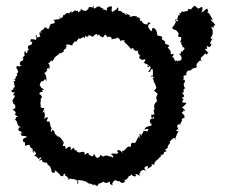

<svg xmlns="http://www.w3.org/2000/svg" viewBox="-20 -617 775 656"><path d="M317 11C321 3 318 5 319 11C338 1 335 5 333 1C336 6 340 13 355 3C357 13 352 10 366 17C354 15 373 12 363 11C368 -3 383 -5 372 -1C375 -4 391 12 395 -6C384 -1 391 7 397 8C410 7 411 -5 401 2C409 -1 405 -10 407 -1C425 -12 417 -19 423 -15C433 -22 430 -24 432 -17C448 -10 441 -19 446 -14C440 -25 441 -25 459 -16C459 -21 450 -21 459 -25C456 -34 473 -41 480 -32C472 -43 470 -49 472 -40C473 -49 493 -56 483 -40C486 -42 500 -47 500 -55C493 -49 497 -63 509 -51C503 -54 511 -63 508 -62C508 -60 521 -79 519 -70C519 -70 519 -75 529 -82C534 -88 528 -84 527 -90C536 -82 532 -93 538 -88C541 -106 548 -95 549 -101C542 -106 548 -107 542 -106C561 -111 550 -122 553 -114C553 -124 565 -128 560 -131C564 -133 563 -133 558 -131C573 -147 576 -150 581 -138C574 -142 579 -143 580 -146C586 -161 582 -156 590 -167C573 -174 587 -168 589 -181C578 -177 590 -182 591 -172C581 -188 585 -192 599 -195C594 -187 593 -196 590 -191C602 -198 606 -212 596 -209C607 -204 593 -211 610 -214C610 -227 612 -219 600 -233C615 -234 597 -246 609 -238C612 -239 617 -237 600 -252C600 -248 607 -252 615 -262C619 -271 618 -262 602 -268C604 -275 613 -284 601 -279C605 -288 608 -289 607 -284C609 -285 612 -291 601 -300C615 -299 604 -317 603 -308C608 -308 614 -322 614 -315C604 -321 609 -341 610 -332C614 -344 611 -346 603 -343C615 -347 599 -358 610 -351C602 -360 612 -359 619 -361C611 -365 621 -372 618 -371C624 -381 636 -374 628 -375C644 -386 641 -380 632 -381C653 -388 655 -383 650 -398C650 -398 653 -391 653 -400C664 -414 665 -409 673 -410C661 -410 667 -422 670 -424C672 -421 678 -433 682 -435C688 -423 687 -436 691 -436C695 -440 691 -433 680 -450C692 -449 687 -451 686 -461C692 -456 699 -451 705 -471C704 -458 695 -473 696 -470C699 -466 696 -470 708 -489C697 -475 698 -494 706 -493C698 -496 712 -500 706 -503C707 -508 714 -513 699 -499C711 -506 707 -515 701 -525C714 -522 706 -525 706 -523C716 -519 703 -530 716 -531C706 -546 701 -544 700 -551C707 -547 712 -548 695 -564C710 -548 703 -556 694 -572C688 -573 684 -579 695 -576C690 -577 692 -574 689 -587C683 -588 684 -583 668 -574C674 -588 673 -593 668 -593C657 -587 653 -585 661 -588C654 -585 652 -596 644 -597C635 -590 627 -580 639 -585C621 -583 625 -593 621 -579C608 -579 607 -577 611 -577C613 -572 602 -584 598 -573C598 -574 591 -564 591 -575C601 -564 585 -560 588 -570C591 -555 581 -556 589 -545C575 -542 576 -552 585 -551C580 -549 581 -531 567 -523C573 -525 566 -518 573 -517C572 -515 573 -518 583 -513C588 -504 590 -515 583 -512C598 -497 585 -503 590 -491C595 -490 606 -490 593 -494C604 -491 598 -477 595 -475C604 -466 608 -475 598 -469C598 -469 609 -454 602 -450C604 -457 613 -459 609 -446C604 -451 606 -433 598 -443C600 -425 594 -439 593 -432C599 -425 605 -419 596 -408C602 -412 590 -405 602 -410C585 -412 587 -406 583 -403C591 -397 578 -399 587 -409C577 -413 580 -407 580 -407C572 -414 576 -426 566 -420C578 -433 573 -435 563 -431C566 -437 560 -435 563 -434C565 -446 558 -446 553 -456C565 -461 554 -464 545 -467C542 -471 542 -471 539 -464C555 -481 537 -465 544 -471C544 -478 541 -477 534 -482C529 -486 540 -485 531 -493C528 -495 515 -491 513 -506C511 -501 523 -494 518 -499C515 -499 519 -517 503 -522C500 -519 501 -525 498 -510C490 -514 486 -528 486 -523C487 -538 486 -528 495 -539C482 -542 484 -538 485 -534C466 -532 464 -545 464 -552C467 -536 455 -549 454 -558C462 -541 454 -555 461 -553C446 -565 439 -551 449 -561C432 -563 436 -563 429 -559C436 -565 435 -560 418 -559C431 -561 423 -568 406 -570C415 -568 418 -582 411 -565C407 -570 397 -580 398 -569C400 -575 397 -580 383 -580C388 -590 380 -591 381 -592C378 -581 376 -585 363 -576C358 -586 365 -589 362 -595C348 -596 341 -588 347 -579C347 -580 343 -583 328 -586C338 -588 336 -586 324 -591C324 -596 316 -595 312 -594C304 -588 302 -583 297 -597C310 -590 290 -592 288 -593C288 -593 286 -596 283 -589C288 -593 271 -585 285 -592C276 -578 272 -576 256 -586C269 -587 260 -588 255 -583C256 -573 252 -584 249 -574C241 -589 246 -574 236 -582C228 -575 228 -575 223 -574C226 -581 227 -577 222 -578C216 -568 214 -572 210 -573C201 -569 198 -561 196 -567C194 -554 196 -562 187 -553C187 -553 186 -556 184 -563C185 -543 182 -555 167 -549C171 -546 159 -555 165 -546C171 -535 166 -540 147 -531C163 -533 154 -540 154 -534C144 -521 151 -519 143 -518C136 -527 134 -520 133 -524C124 -507 123 -522 119 -505C117 -513 118 -517 123 -498C118 -513 110 -508 118 -492C101 -487 98 -488 106 -500C104 -484 108 -496 102 -480C91 -487 87 -479 87 -485C83 -480 82 -466 90 -477C91 -458 76 -463 87 -464C77 -462 70 -459 80 -446C71 -450 79 -446 71 -435C69 -438 68 -430 67 -444C58 -435 67 -424 65 -428C64 -427 52 -416 59 -418C62 -422 60 -418 57 -409C50 -412 41 -394 55 -392C42 -389 47 -394 47 -389C35 -395 36 -388 36 -385C48 -367 38 -368 37 -365C31 -360 39 -371 39 -359C26 -351 41 -345 25 -346C41 -342 23 -340 37 -331C30 -346 22 -338 28 -337C28 -335 29 -320 32 -320C21 -317 32 -312 17 -307C26 -298 26 -300 35 -307C29 -306 27 -290 22 -290C33 -294 35 -291 21 -272C24 -276 31 -266 20 -273C26 -270 23 -262 28 -262C30 -257 34 -260 32 -247C25 -245 33 -245 22 -243C32 -237 37 -233 31 -227C23 -231 43 -217 42 -217C29 -221 38 -205 29 -210C37 -201 46 -214 33 -206C42 -203 34 -189 52 -182C36 -182 51 -179 42 -180C47 -179 41 -180 44 -170C50 -169 59 -167 49 -160C49 -165 67 -164 50 -160C55 -147 60 -157 73 -149C56 -143 57 -140 60 -132C70 -131 63 -125 66 -119C75 -120 71 -125 88 -120C78 -125 79 -113 95 -107C80 -104 94 -110 96 -94C87 -102 92 -101 97 -101C111 -88 96 -87 96 -87C111 -79 108 -75 115 -72C109 -79 125 -82 120 -75C111 -69 113 -65 123 -72C125 -60 129 -64 140 -60C126 -66 133 -60 141 -61C140 -56 150 -45 142 -56C159 -40 153 -49 152 -46C159 -32 153 -34 159 -27C174 -25 167 -36 163 -38C178 -29 176 -27 190 -16C181 -25 183 -14 196 -15C198 -25 195 -20 203 -24C201 -8 208 -22 212 -8C204 -6 223 -13 210 -2C224 -8 219 -6 217 -8C225 -4 242 -4 229 -7C245 1 248 -2 243 11C240 12 252 12 246 -2C268 1 270 -1 264 6C264 2 279 0 271 2C284 11 290 11 279 11C298 8 291 17 306 16C292 14 301 9 311 19C310 21 317 13 317 11ZM317 -497C314 -506 328 -487 323 -493C337 -487 328 -487 341 -501C337 -498 345 -497 349 -486C349 -490 344 -493 354 -491C356 -494 365 -486 361 -481C368 -488 382 -481 380 -492C378 -486 392 -479 378 -490C394 -485 390 -472 394 -477C391 -482 400 -476 405 -481C403 -480 409 -474 403 -477C406 -470 414 -467 425 -453C427 -462 419 -455 430 -448C428 -460 436 -445 442 -456C432 -458 433 -442 450 -443C438 -445 451 -442 453 -444C451 -439 449 -438 458 -427C458 -434 463 -432 455 -421C460 -412 471 -408 480 -420C472 -414 480 -411 471 -403C474 -402 474 -400 474 -401C493 -395 494 -381 481 -392C497 -392 499 -388 486 -371C502 -371 488 -383 502 -380C502 -370 506 -354 494 -354C502 -358 496 -364 497 -360C506 -350 513 -348 501 -351C506 -341 508 -334 504 -334L508 -335C514 -318 517 -317 508 -309H505C521 -292 521 -302 514 -286C518 -292 510 -287 517 -272C518 -269 511 -277 516 -270C512 -267 514 -270 508 -261C503 -247 513 -245 504 -240C515 -255 500 -239 507 -235C503 -228 515 -229 501 -224C498 -233 494 -216 500 -213C510 -228 505 -205 503 -212C496 -213 487 -207 495 -193C495 -207 497 -191 498 -189C495 -185 478 -188 473 -174C487 -179 490 -177 483 -167C475 -175 468 -161 470 -177C472 -156 462 -164 464 -156C466 -148 461 -159 455 -160C463 -145 456 -138 457 -153C446 -143 446 -132 441 -127C446 -129 441 -134 442 -132C445 -123 429 -134 429 -127C424 -121 432 -114 423 -116C413 -118 410 -106 409 -107C417 -116 406 -104 400 -100C393 -109 399 -93 401 -93C390 -101 393 -107 379 -102C379 -105 384 -90 387 -97C375 -86 377 -96 358 -91C366 -87 370 -79 365 -79C360 -79 356 -90 357 -81C343 -89 333 -86 333 -77C339 -86 335 -78 325 -87C318 -88 328 -83 312 -77C312 -78 308 -77 301 -92C298 -81 298 -85 294 -83C286 -83 293 -93 281 -83C291 -80 287 -80 282 -94C276 -97 265 -80 270 -92C268 -97 268 -101 252 -96C252 -96 242 -96 240 -105C243 -100 236 -93 242 -104C233 -102 229 -108 236 -103C231 -115 234 -114 220 -103C227 -117 216 -121 205 -107C202 -124 200 -117 195 -118C193 -126 206 -132 188 -131C200 -134 189 -130 198 -130C193 -138 186 -150 178 -152C180 -151 176 -154 183 -145C164 -162 172 -161 161 -157C171 -156 168 -169 159 -174C156 -164 153 -164 154 -171C154 -178 160 -177 152 -185C152 -185 155 -180 149 -202C138 -200 135 -208 146 -193C131 -209 148 -210 142 -213C145 -224 130 -209 130 -211C138 -227 128 -230 133 -240C136 -235 126 -235 124 -230C134 -250 131 -248 131 -248C119 -247 114 -255 120 -253C118 -259 118 -263 118 -269C121 -266 118 -278 120 -283C125 -277 125 -292 114 -296C117 -303 119 -303 127 -303C130 -300 115 -314 131 -309C127 -313 122 -321 124 -314C121 -315 116 -329 115 -324C119 -341 124 -342 126 -338C137 -353 134 -344 139 -340C139 -357 136 -362 131 -368C136 -371 142 -368 128 -376C138 -366 134 -369 142 -378C135 -380 145 -388 151 -381C144 -390 157 -387 143 -403C146 -396 154 -411 156 -410C167 -405 157 -409 162 -413C169 -415 161 -428 165 -417C166 -420 167 -422 184 -434C180 -427 183 -437 184 -442C181 -430 187 -434 198 -441C201 -437 197 -446 196 -441C200 -453 207 -449 206 -454C200 -456 216 -458 204 -462C214 -470 223 -459 228 -463C229 -476 218 -462 224 -464C240 -475 229 -477 244 -475C234 -471 253 -487 248 -487C257 -480 258 -491 259 -487C267 -492 265 -492 267 -488C266 -483 272 -490 271 -496C276 -486 286 -495 282 -498C282 -497 302 -492 295 -489C304 -498 308 -506 316 -495C305 -496 322 -501 316 -496Z"/></svg>

Font: Charger Distortion
Style: 1
Weight: 400
Designer: Jasper
Foundry: Cannot Into Space Fonts
Version: Version 0.98